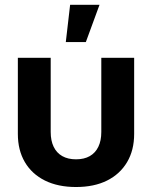

<svg xmlns="http://www.w3.org/2000/svg" viewBox="-20 -751 619 782"><path d="M289.6 10.7Q216.3 10.7 163.1 -15.6Q109.9 -42 81.3 -90.6Q52.7 -139.2 52.7 -205.6V-515.6H186.5V-213.4Q186.5 -178.2 198.5 -153.3Q210.4 -128.4 233.6 -115.2Q256.8 -102.1 289.6 -102.1Q322.8 -102.1 345.7 -115.2Q368.7 -128.4 380.6 -153.3Q392.6 -178.2 392.6 -213.4V-515.6H526.4V-205.6Q526.4 -139.2 497.6 -90.6Q468.8 -42 416 -15.6Q363.3 10.7 289.6 10.7ZM248 -579.6 265.6 -731.4H385.3L329.6 -579.6Z"/></svg>

Font: Inter Cardless Display
Style: Bold
Weight: 700
Designer: Rasmus Andersson
Foundry: rsms
Version: Version 4.001;git-9221beed3